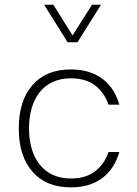

<svg xmlns="http://www.w3.org/2000/svg" viewBox="-20 -789 580 814"><path d="M280.3 -494.6C210.9 -494.6 156.7 -472.7 118.2 -428.7C79.1 -384.8 59.6 -323.2 59.6 -244.6C59.6 -166 79.1 -104.5 118.2 -60.5C156.7 -16.6 210.9 5.4 280.3 5.4C385.7 5.4 458 -46.9 485.8 -144.5H439.9C429.7 -112.8 411.6 -85.9 385.3 -64.5C358.4 -43 323.7 -32.2 280.3 -32.2C162.6 -32.2 103 -121.6 103 -244.6C103 -368.2 162.6 -457 280.3 -457C323.7 -457 358.4 -446.3 385.3 -425.3C411.6 -403.8 429.7 -377 439.9 -345.2H485.8C458 -442.9 385.3 -494.6 280.3 -494.6ZM266.6 -609.9H308.6L408.2 -769H370.1L287.6 -638.7L206.1 -769H167Z"/></svg>

Font: Estedad ExtraLight
Style: Regular
Weight: 200
Designer: Amin Abedi
Version: Version 7.3